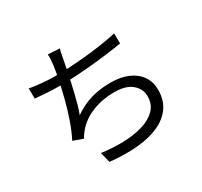

<svg xmlns="http://www.w3.org/2000/svg" viewBox="-167 -1010 1334 1271"><g transform="rotate(-30 500.0 -374.5)"><path d="M423 -783Q417 -763 413 -741Q409 -719 405 -699Q400 -675 393.5 -639.5Q387 -604 377.5 -562.5Q368 -521 358 -479Q348 -437 337.5 -399.5Q327 -362 316 -334Q382 -380 450.5 -399.5Q519 -419 598 -419Q678 -419 734 -394Q790 -369 820 -324.5Q850 -280 850 -221Q850 -143 812 -89Q774 -35 705 -4Q636 27 541.5 35.5Q447 44 332 32L312 -47Q399 -35 480.5 -37.5Q562 -40 626.5 -59.5Q691 -79 729.5 -118Q768 -157 768 -219Q768 -275 722.5 -313.5Q677 -352 589 -352Q500 -352 422 -321.5Q344 -291 294 -231Q285 -220 277.5 -209.5Q270 -199 263 -185L188 -212Q217 -268 241 -337.5Q265 -407 283 -478Q301 -549 313 -608.5Q325 -668 330 -705Q333 -729 334 -748Q335 -767 334 -788ZM112 -656Q152 -649 204.5 -644Q257 -639 302 -639Q350 -639 409 -642Q468 -645 532 -651Q596 -657 660.5 -666.5Q725 -676 784 -689L785 -612Q732 -603 669.5 -595Q607 -587 542 -581Q477 -575 415.5 -571.5Q354 -568 303 -568Q252 -568 204.5 -571Q157 -574 113 -578Z"/></g></svg>

Font: Farlight84_Sys_V01
Style: Regular
Weight: 400
Designer: Ryoko NISHIZUKA  (kana, bopomofo & ideographs); Paul D. Hunt (Latin, Greek & Cyrillic); Sandoll Communications , Soo-you
Foundry: Adobe
Version: Version 2.004;October 29, 2024;FontCreator 14.0.0.2814 64-bi